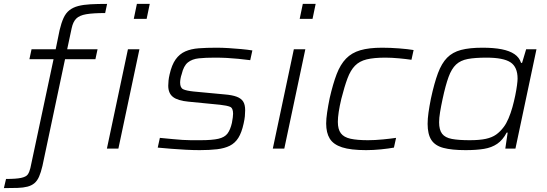

<svg xmlns="http://www.w3.org/2000/svg" viewBox="-84 -763 2808 986"><path d="M-64 203 -53 156Q-1 156 24.5 150.5Q50 145 58.5 133Q67 121 72 100L191 -459H67L78 -510H202L222 -608Q231 -646 242.5 -671Q254 -696 272.5 -710.5Q291 -725 317.5 -732Q344 -739 380.5 -741Q417 -743 466 -743L456 -696Q394 -696 359 -690Q324 -684 307.5 -667.5Q291 -651 284 -618L261 -510H417L406 -459H250L134 89Q126 123 116.5 144.5Q107 166 92.5 178Q78 190 57 195.5Q36 201 6 202Q-24 203 -64 203ZM603 -666 619 -743H685L669 -666ZM465 0 573 -510H632L524 0Z M941 8Q909 8 870.5 6Q832 4 794.5 1Q757 -2 726 -5L737 -55Q778 -51 805 -48.5Q832 -46 853.5 -44.5Q875 -43 896 -43Q917 -43 946 -43Q1006 -43 1038 -50.5Q1070 -58 1084.5 -77.5Q1099 -97 1107 -132Q1110 -148 1111.5 -160Q1113 -172 1113 -179Q1113 -208 1097.5 -214.5Q1082 -221 1046 -225L883 -241Q829 -246 804.5 -265Q780 -284 780 -323Q780 -335 781.5 -349.5Q783 -364 787 -381Q798 -430 818 -458Q838 -486 867.5 -499Q897 -512 936.5 -515Q976 -518 1028 -518Q1057 -518 1089.5 -516Q1122 -514 1154.5 -511Q1187 -508 1212 -504L1201 -454Q1169 -458 1139.5 -461Q1110 -464 1080.5 -465.5Q1051 -467 1018 -467Q972 -467 937.5 -463.5Q903 -460 881 -442.5Q859 -425 849 -382Q845 -371 843 -359Q841 -347 841 -339Q841 -312 857 -304.5Q873 -297 911 -293L1071 -278Q1108 -275 1131 -266.5Q1154 -258 1164.5 -242Q1175 -226 1175 -197Q1175 -182 1173.5 -166Q1172 -150 1167 -128Q1157 -82 1140 -55Q1123 -28 1096 -14.5Q1069 -1 1030.5 3.5Q992 8 941 8Z M1455 -666 1471 -743H1537L1521 -666ZM1317 0 1425 -510H1484L1376 0Z M1796 8Q1717 8 1672.5 -6.5Q1628 -21 1609.5 -51Q1591 -81 1591 -129Q1591 -152 1596 -186Q1601 -220 1609 -259Q1626 -333 1645 -382.5Q1664 -432 1693 -462Q1722 -492 1766.5 -505Q1811 -518 1878 -518Q1920 -518 1965.5 -514.5Q2011 -511 2040 -506L2029 -456Q2002 -460 1964.5 -463.5Q1927 -467 1895 -467Q1836 -467 1799 -458Q1762 -449 1739 -425.5Q1716 -402 1700.5 -360.5Q1685 -319 1669 -256Q1660 -218 1655.5 -188.5Q1651 -159 1651 -137Q1651 -99 1666.5 -78.5Q1682 -58 1716 -50.5Q1750 -43 1806 -43Q1841 -43 1882 -47Q1923 -51 1950 -55L1939 -5Q1912 0 1872.5 4Q1833 8 1796 8Z M2307 8Q2236 8 2193 -3.5Q2150 -15 2131 -44.5Q2112 -74 2112 -127Q2112 -153 2116.5 -185Q2121 -217 2129 -257Q2146 -336 2165 -387Q2184 -438 2212 -466.5Q2240 -495 2283.5 -506.5Q2327 -518 2394 -518Q2452 -518 2492.5 -510Q2533 -502 2558 -485Q2583 -468 2592 -440H2597L2618 -510H2671L2563 0H2511L2523 -82H2518Q2498 -44 2469.5 -24.5Q2441 -5 2401.5 1.5Q2362 8 2307 8ZM2328 -43Q2379 -43 2411 -50Q2443 -57 2464 -72Q2485 -87 2503 -111Q2516 -128 2527.5 -155Q2539 -182 2547.5 -212.5Q2556 -243 2562 -272.5Q2568 -302 2571 -325Q2574 -348 2574 -359Q2574 -419 2537.5 -443Q2501 -467 2414 -467Q2355 -467 2318 -460Q2281 -453 2258 -431.5Q2235 -410 2219.5 -367.5Q2204 -325 2189 -255Q2181 -218 2176 -187.5Q2171 -157 2171 -135Q2171 -96 2186.5 -76Q2202 -56 2236.5 -49.5Q2271 -43 2328 -43Z"/></svg>

Font: Saira Expanded Light
Style: Italic
Weight: 300
Width: 7
Italic angle: -12°
Designer: Hector Gatti with collaboration of the Omnibus-Type team
Foundry: Omnibus-Type
Version: Version 1.101